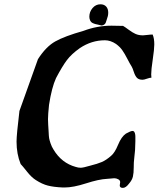

<svg xmlns="http://www.w3.org/2000/svg" viewBox="-20 -871 753 912"><path d="M457 -850.6Q474.6 -850.6 484.4 -839.8Q494.1 -829.1 494.1 -810.5Q494.1 -802.7 492.2 -794.4Q490.2 -786.1 486.3 -775.4Q483.4 -766.6 481.9 -762.7Q480.5 -758.8 475.1 -754.4Q469.7 -750 461.9 -750Q455.1 -751 441.4 -754.9Q439.5 -754.9 434.6 -756.3Q429.7 -757.8 428.2 -758.3Q426.8 -758.8 422.9 -760.3Q418.9 -761.7 417 -763.2Q415 -764.6 413.1 -766.6Q411.1 -768.6 409.2 -771.5Q404.3 -781.2 404.3 -791Q404.3 -814.5 419.4 -832.5Q434.6 -850.6 457 -850.6ZM609.4 -249Q612.3 -249 614.7 -247.6Q617.2 -246.1 618.7 -243.2Q620.1 -240.2 621.1 -237.3Q622.1 -234.4 622.6 -229.5Q623 -224.6 623 -221.2Q623 -217.8 623 -211.9Q623 -210 623 -206.1Q623 -202.1 623 -200.2Q623 -159.2 617.2 -115.2Q615.2 -101.6 615.2 -75.2Q615.2 -48.8 611.3 -32.2Q607.4 -15.6 593.8 0Q578.1 21.5 563.5 21.5Q548.8 21.5 548.8 9.8Q548.8 7.8 549.8 2Q550.8 -3.9 550.8 -5.9Q550.8 -14.6 541.5 -19.5Q532.2 -24.4 522.5 -24.4Q517.6 -24.4 505.9 -22.9Q494.1 -21.5 488.3 -21.5Q449.2 -19.5 388.7 0Q328.1 19.5 288.1 19.5H277.3Q235.4 17.6 208 10.7Q180.7 3.9 150.4 -15.6Q129.9 -28.3 107.9 -56.2Q85.9 -84 78.1 -91.8Q58.6 -139.6 58.6 -198.2Q58.6 -230.5 72.3 -343.8L160.2 -589.8Q198.2 -649.4 242.7 -674.3Q287.1 -699.2 377 -724.6Q441.4 -749 509.8 -749Q516.6 -749 534.7 -748.5Q552.7 -748 564.5 -748Q573.2 -743.2 590.8 -730Q608.4 -716.8 623.5 -710Q638.7 -703.1 659.2 -703.1Q666 -703.1 680.7 -705.1Q695.3 -707 705.1 -707Q712.9 -688.5 712.9 -660.2Q712.9 -637.7 705.6 -588.9Q698.2 -540 698.2 -517.6Q698.2 -515.6 698.7 -509.8Q699.2 -503.9 699.2 -502Q691.4 -502 677.7 -497.1Q664.1 -492.2 657.2 -492.2Q639.6 -492.2 630.9 -501Q622.1 -509.8 615.7 -529.3Q609.4 -548.8 605.5 -554.7Q596.7 -568.4 584.5 -592.3Q572.3 -616.2 561 -632.3Q549.8 -648.4 531.2 -662.1Q504.9 -679.7 478.5 -679.7Q415 -679.7 359.4 -642.6Q319.3 -614.3 297.4 -585Q275.4 -555.7 246.1 -500Q225.6 -455.1 212.9 -373Q208 -327.1 208 -304.7Q208 -287.1 209 -277.3Q210 -270.5 210.9 -246.6Q211.9 -222.7 213.4 -214.4Q214.8 -206.1 220.2 -189.9Q225.6 -173.8 234.4 -160.2Q272.5 -96.7 339.8 -78.1Q351.6 -74.2 363.3 -74.2Q375 -74.2 408.2 -84Q443.4 -92.8 463.9 -101.6Q484.4 -110.4 507.8 -130.9Q525.4 -145.5 541 -183.6Q556.6 -221.7 578.1 -236.3Q600.6 -249 609.4 -249Z"/></svg>

Font: Essays1743
Style: Italic
Weight: 500
Italic angle: -10°
Designer: Based on the typeface in a 1743 English translation of the essays of Montaigne.  PostScript/TrueType font designed by Jo
Version: Version 002.100